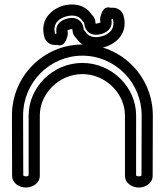

<svg xmlns="http://www.w3.org/2000/svg" viewBox="-20 -815 738 860"><path d="M663.8 -27.9C663.8 -28 664.5 -136.4 664.5 -298C664.5 -473.2 523.1 -615.6 349 -615.6C174.9 -615.6 33.5 -473.2 33.5 -298C33.5 -136.4 34.2 -27.9 34.2 -27.9C34.2 6.3 67.2 25 96.3 25C125.4 25 158.3 6.4 158.3 -28C158.3 -28 158.3 -186.5 158.3 -298C158.3 -395.2 243.8 -483.1 349 -483.1C454.2 -483.1 539.7 -395.2 539.7 -298C539.7 -186.5 539.7 -28 539.7 -28C539.7 6.4 572.6 25 601.7 25C630.8 25 663.8 6.3 663.8 -27.9ZM613.8 -29C612.6 -27.8 608.4 -25 601.7 -25C594.8 -25 590.5 -28.1 589.6 -29C589.7 -43.2 589.7 -191.8 589.7 -298C589.7 -423.8 481.6 -533.1 349 -533.1C216.4 -533.1 108.3 -423.8 108.3 -298C108.3 -191.5 108.3 -41.8 108.3 -29C107.2 -27.8 103 -25 96.3 -25C89.4 -25 85.1 -28.1 84.2 -29C84.2 -40.5 83.5 -145.5 83.5 -298C83.5 -445.8 202.8 -565.6 349 -565.6C495.2 -565.6 614.5 -445.8 614.5 -298C614.5 -145 613.8 -39.5 613.8 -29ZM355.8 -713.8C356.2 -713.5 356.7 -713 356.8 -713C357.2 -709.6 357.8 -704.7 359.6 -697.9C361.9 -689.3 366.5 -678.9 376.1 -670.8C391.1 -658.1 411.7 -656.9 432.7 -662.5C454.9 -668.4 471.6 -681.1 477.7 -699.2C481.1 -709.4 480.3 -720 479.1 -726.1C479.2 -727 479.5 -728.7 479.6 -729.4C481 -729.9 480.6 -729.7 481.3 -730C482.4 -730.5 481.7 -730.2 482.1 -730.4C483.4 -730.6 484.9 -730.5 485.6 -730.4C498.1 -679.6 461.5 -659.3 435.4 -652.3C412.7 -646.2 379.7 -644.3 361.6 -673.9C360.3 -676.2 358.1 -678.6 356.4 -680C356 -680.4 355.4 -680.9 355.4 -680.9C354.9 -684.2 354.4 -689.2 352.6 -696C350.2 -704.6 345.7 -715 336.1 -723.1C321.1 -735.7 300.5 -737 279.5 -731.4C257.3 -725.4 240.5 -712.7 234.4 -694.7C231 -684.4 231.9 -673.9 233.1 -667.8C233 -666.9 232.7 -665.1 232.6 -664.5C231.1 -664 231.5 -664.1 230.8 -663.9C229.7 -663.4 230.5 -663.7 230 -663.5C228.7 -663.3 227.2 -663.3 226.6 -663.5C214 -714.3 250.6 -734.6 276.8 -741.6C299.5 -747.7 332.4 -749.6 350.5 -720C351.9 -717.7 354.1 -715.3 355.8 -713.8ZM391 -749.4C354.2 -804.6 291.6 -797.3 263.8 -789.9C227.9 -780.3 154.5 -739.2 178.6 -649.4C181 -640.3 186.1 -632.2 192.5 -626.4C205.7 -614.5 222.3 -612 235.8 -613.8C268.5 -603.4 277.8 -640.1 278.6 -642.5C282.3 -654.4 286.2 -662.1 282.2 -677.1C282.1 -677.7 282 -678 281.9 -678.5C282.5 -679 285.5 -681.2 292.4 -683.1C298.6 -684.7 302 -684.8 303.8 -684.6C303.9 -684.3 304.1 -683.7 304.3 -683.1C305.4 -678.9 302.5 -662.7 321.1 -644.4C358 -589.3 420.6 -596.6 448.3 -604C484.2 -613.6 557.6 -654.7 533.6 -744.5C531.1 -753.6 526.1 -761.6 519.7 -767.4C506.4 -779.4 489.9 -781.8 476.3 -780.1C443.7 -790.5 434.3 -753.8 433.6 -751.4C429.9 -739.5 425.9 -731.8 429.9 -716.7C430.1 -716.2 430.1 -715.9 430.2 -715.3C429.7 -714.9 426.7 -712.6 419.7 -710.8C413.6 -709.1 410.1 -709.1 408.4 -709.3C408.3 -709.6 408.1 -710.2 407.9 -710.8C406.5 -715.8 408.9 -721.4 401.7 -735.6C398.9 -741.2 397.3 -743.3 391 -749.4Z"/></svg>

Font: Hi.
Style: Regular
Weight: 400
Designer: Mew Too, Robert Jablonski
Foundry: Cannot Into Space Fonts
Version: Version 1.996